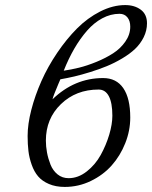

<svg xmlns="http://www.w3.org/2000/svg" viewBox="-20 -718 594 750"><path d="M159.2 -168.9Q159.2 -146 163.6 -122.3Q168 -98.6 177.2 -75.2Q186.5 -51.8 204.8 -36.9Q223.1 -22 248 -22Q285.2 -22 318.6 -48.1Q352.1 -74.2 373.3 -112.5Q394.5 -150.9 406.7 -191.9Q418.9 -232.9 418.9 -266.1Q418.9 -315.9 405.3 -342Q391.6 -368.2 365.2 -368.2Q276.9 -368.2 218 -311.3Q159.2 -254.4 159.2 -168.9ZM229 -441.9Q256.8 -445.8 288.6 -453.6Q320.3 -461.4 356.7 -476.3Q393.1 -491.2 421.9 -509.8Q450.7 -528.3 469.7 -555.7Q488.8 -583 488.8 -613.8Q488.8 -636.7 477.5 -650.4Q466.3 -664.1 446.8 -664.1Q412.1 -664.1 379.4 -646.5Q346.7 -628.9 319.6 -597.7Q292.5 -566.4 270 -527.6Q247.6 -488.8 229 -441.9ZM87.9 -187Q87.9 -232.9 102.3 -288.8Q116.7 -344.7 141.8 -401.4Q167 -458 203.4 -511.7Q239.7 -565.4 280.8 -606.7Q321.8 -647.9 371.3 -673.1Q420.9 -698.2 469.2 -698.2Q505.4 -698.2 529.8 -680.2Q554.2 -662.1 554.2 -627Q554.2 -598.6 541.3 -572.5Q528.3 -546.4 507.3 -526.6Q486.3 -506.8 456.5 -489.3Q426.8 -471.7 397 -459.5Q367.2 -447.3 332.5 -436.5Q297.9 -425.8 270.8 -419.4Q243.7 -413.1 215.8 -408.2Q215.3 -407.7 207.8 -389.6Q200.2 -371.6 193.6 -355Q187 -338.4 185.1 -330.1Q271 -413.1 382.8 -413.1Q434.6 -413.1 461.7 -373.5Q488.8 -334 488.8 -258.8Q488.8 -207.5 469.2 -158.4Q449.7 -109.4 416.3 -71.8Q382.8 -34.2 334.7 -11Q286.6 12.2 232.9 12.2Q197.8 12.2 171.1 0.7Q144.5 -10.7 128.9 -29.1Q113.3 -47.4 103.8 -74.5Q94.2 -101.6 91.1 -127.9Q87.9 -154.3 87.9 -187Z"/></svg>

Font: Common Serif
Style: Italic
Weight: 400
Italic angle: -12°
Designer: Philipp H. Poll, Khaled Hosny
Foundry: Stefan Peev, Context Ltd.
Version: Version 1.026